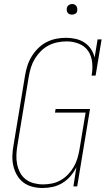

<svg xmlns="http://www.w3.org/2000/svg" viewBox="-20 -932 540 960"><path d="M193 8Q167 8 141.5 1.5Q116 -5 96.5 -20Q77 -35 64.5 -57Q52 -79 46.5 -103.5Q41 -128 42 -155Q43 -182 48 -208L105 -553Q109 -578 116.5 -602Q124 -626 137.5 -648.5Q151 -671 170 -690Q189 -709 212 -721Q235 -733 260 -738Q285 -743 310 -743Q335 -743 359 -737.5Q383 -732 402.5 -719Q422 -706 435 -686.5Q448 -667 453 -644L468 -735H488L458 -554H438Q444 -586 441 -618.5Q438 -651 421.5 -676Q405 -701 375.5 -713Q346 -725 314 -725Q291 -725 268 -720.5Q245 -716 223.5 -705Q202 -694 184.5 -676.5Q167 -659 154.5 -638.5Q142 -618 135 -595.5Q128 -573 124 -550L67 -205Q63 -182 62 -158Q61 -134 65.5 -111.5Q70 -89 80.5 -69Q91 -49 108.5 -35.5Q126 -22 149 -16Q172 -10 195 -10Q217 -10 239.5 -14.5Q262 -19 282.5 -30.5Q303 -42 319.5 -59Q336 -76 348 -96.5Q360 -117 366.5 -138.5Q373 -160 377 -182L408 -369H255L258 -387H430L366 0H347L362 -96Q350 -72 332.5 -51.5Q315 -31 292 -17Q269 -3 243.5 2.5Q218 8 193 8ZM340 -859Q334 -859 328 -861Q322 -863 318.5 -868Q315 -873 314 -879Q313 -885 314 -891Q315 -896 317.5 -900Q320 -904 323.5 -906.5Q327 -909 331.5 -910.5Q336 -912 340 -912Q347 -912 352.5 -909.5Q358 -907 361.5 -902Q365 -897 366 -891Q367 -885 366 -879Q366 -874 363.5 -870Q361 -866 357 -863.5Q353 -861 349 -860Q345 -859 340 -859Z"/></svg>

Font: Iosevka Slab Thin
Style: Italic
Weight: 100
Italic angle: -9°
Monospace: yes
Designer: Belleve Invis
Foundry: Belleve Invis
Version: Version 11.1.1; ttfautohint (v1.8.3)